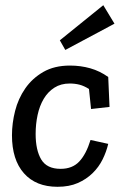

<svg xmlns="http://www.w3.org/2000/svg" viewBox="-20 -708 480 738"><path d="M231 -516 210 -553 377 -688 420 -617ZM248 -387Q214 -387 189 -371Q164 -355 148 -328Q132 -301 124.5 -266Q117 -231 117 -193Q117 -131 138.5 -95Q160 -59 213 -59Q258 -59 284.5 -87Q311 -115 328 -170L396 -155Q389 -125 374.5 -95.5Q360 -66 336 -42.5Q312 -19 279 -4.5Q246 10 201 10Q118 10 72 -42Q26 -94 26 -188Q26 -234 38 -281.5Q50 -329 77 -368Q104 -407 146.5 -431.5Q189 -456 249 -456Q290 -456 327 -445.5Q364 -435 396 -412L401 -297L330 -289L322 -366Q303 -378 285.5 -382.5Q268 -387 248 -387Z"/></svg>

Font: Zilla Slab Medium
Style: Regular
Weight: 500
Designer: Typotheque.com
Foundry: Typotheque type foundry
Version: Version 1.1; 2017